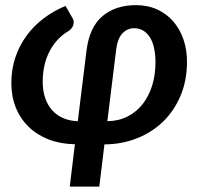

<svg xmlns="http://www.w3.org/2000/svg" viewBox="-20 -540 762 728"><path d="M142 -229.5C142 -273.8 150.6 -312.4 167.8 -345.2C184.9 -378.1 208.5 -403.5 238.5 -421.5C242.2 -423.5 245.7 -426.3 249 -430C252.3 -433.7 254.9 -437.7 256.8 -442C258.6 -446.3 259.5 -450.9 259.5 -455.8C259.5 -460.6 258.3 -465.2 256 -469.5L228.5 -517.5C198.5 -505.2 170.9 -489.5 145.8 -470.5C120.6 -451.5 98.9 -429.6 80.8 -404.8C62.6 -379.9 48.4 -352.4 38.2 -322.2C28.1 -292.1 23 -259.5 23 -224.5C23 -190.8 28.7 -160 40 -132C51.3 -104 67.5 -79.8 88.5 -59.2C109.5 -38.8 134.8 -22.8 164.5 -11.2C194.2 0.2 227.3 6.3 264 7L244.5 167.5H356.5L376 7.5C420.3 7.2 461.6 -0.6 499.8 -15.8C537.9 -30.9 571 -52.2 599 -79.5C627 -106.8 649 -139.7 665 -178C681 -216.3 689 -259 689 -306C689 -336.3 684.5 -364.6 675.5 -390.8C666.5 -416.9 653.6 -439.7 636.8 -459C619.9 -478.3 599.6 -493.4 575.8 -504.2C551.9 -515.1 525.2 -520.5 495.5 -520.5C443.8 -520.5 401.5 -506.6 368.5 -478.8C335.5 -450.9 315.3 -407.3 308 -348L275 -80.5C253.7 -81.2 234.8 -85.2 218.2 -92.8C201.8 -100.2 187.8 -110.5 176.5 -123.5C165.2 -136.5 156.6 -152 150.8 -170C144.9 -188 142 -207.8 142 -229.5ZM387 -80.5 420 -348C423.3 -378 431.2 -399.7 443.8 -413C456.2 -426.3 471.2 -433 488.5 -433C501.5 -433 513 -430 523 -424C533 -418 541.5 -409.4 548.5 -398.2C555.5 -387.1 560.8 -373.5 564.2 -357.5C567.8 -341.5 569.5 -323.7 569.5 -304C569.5 -272.3 565.3 -243 557 -216C548.7 -189 536.7 -165.5 521 -145.5C505.3 -125.5 486.2 -109.8 463.5 -98.2C440.8 -86.8 415.3 -80.8 387 -80.5Z"/></svg>

Font: Lato
Style: Bold Italic
Weight: 700
Italic angle: -7°
Designer: Lukasz Dziedzic
Foundry: tyPoland Lukasz Dziedzic
Version: Version 2.007; 2014-02-27